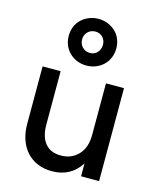

<svg xmlns="http://www.w3.org/2000/svg" viewBox="-122 -899 819 998"><g transform="rotate(15 287.5 -400.0)"><path d="M163 -213Q163 -148 192 -112.5Q221 -77 277 -77Q334 -77 370.5 -115.5Q407 -154 407 -222V-500H504V0H407V-69Q354 14 252 14Q210 14 175.5 -0.5Q141 -15 116.5 -42Q92 -69 79 -107Q66 -145 66 -192V-500H163ZM284 -563Q257 -563 233.5 -572.5Q210 -582 192.5 -599Q175 -616 165.5 -639Q156 -662 156 -689Q156 -716 165.5 -739Q175 -762 192.5 -778.5Q210 -795 233.5 -804.5Q257 -814 284 -814Q311 -814 334.5 -804.5Q358 -795 375.5 -778.5Q393 -762 402.5 -739Q412 -716 412 -689Q412 -662 402.5 -639Q393 -616 375.5 -599Q358 -582 334.5 -572.5Q311 -563 284 -563ZM285 -631Q309 -631 324.5 -647.5Q340 -664 340 -689Q340 -714 324.5 -730Q309 -746 285 -746Q261 -746 244.5 -730Q228 -714 228 -689Q228 -664 244.5 -647.5Q261 -631 285 -631Z"/></g></svg>

Font: NT Somic Medium
Style: Regular
Weight: 500
Designer: Ravid Balaliev — lead type designer, mastering
Michael Voronin — secret advisor, marketing
Ivan Kovalenko — best boy
Foundry: NT Type
Version: Version 0.7